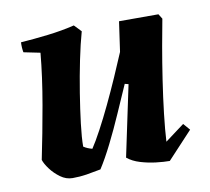

<svg xmlns="http://www.w3.org/2000/svg" viewBox="-61 -540 677 619"><g transform="rotate(-10 277.5 -230.0)"><path d="M129 12Q108 12 89.5 -1.5Q71 -15 58 -32.5Q45 -50 41 -63Q58 -145 74 -236Q90 -327 97 -404L43 -415Q40 -431 41 -448Q84 -451 130.5 -456.5Q177 -462 218 -472L240 -449Q229 -410 218.5 -359Q208 -308 199.5 -255Q191 -202 185.5 -156.5Q180 -111 180 -82Q192 -74 208 -70Q222 -91 240.5 -125.5Q259 -160 278.5 -201Q298 -242 316.5 -284Q335 -326 350 -362L364 -460H493L503 -444Q496 -408 487 -357Q478 -306 469.5 -249.5Q461 -193 455 -141Q449 -89 447 -51L510 -98L529 -76L447 12Q428 12 402.5 9Q377 6 352 -1.5Q327 -9 310 -23L359 -255L347 -258Q328 -215 307 -167Q286 -119 264 -75Q242 -31 222 0Q197 5 175 8.5Q153 12 129 12Z"/></g></svg>

Font: Labrada
Style: Bold Italic
Weight: 700
Italic angle: -7°
Designer: Mercedes Jáuregui
Foundry: Omnibus-Type Team
Version: Version 1.000; ttfautohint (v1.8.4.7-5d5b)